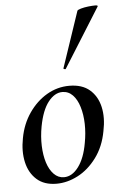

<svg xmlns="http://www.w3.org/2000/svg" viewBox="-53 -770 512 822"><g transform="rotate(-5 202.5 -359.0)"><path d="M157 14Q104 14 72 -14.5Q40 -43 29.5 -90Q19 -137 30 -193Q41 -253 73 -299.5Q105 -346 150 -372.5Q195 -399 247 -399Q302 -399 334.5 -371Q367 -343 377.5 -296.5Q388 -250 376 -193Q364 -127 329 -80Q294 -33 248.5 -9.5Q203 14 157 14ZM191 -11Q226 -11 253.5 -48Q281 -85 292 -149Q300 -191 299 -231Q298 -271 288 -304Q278 -337 259.5 -356Q241 -375 215 -375Q182 -375 154.5 -340Q127 -305 114 -236Q106 -193 107.5 -152.5Q109 -112 119 -80.5Q129 -49 147.5 -30Q166 -11 191 -11ZM239 -473Q238 -470 232.5 -472Q227 -474 229 -476L310 -716Q312 -720 326 -724Q340 -728 357.5 -730Q375 -732 387.5 -732Q400 -732 398 -727Z"/></g></svg>

Font: Cormorant SemiBold
Style: Italic
Weight: 600
Italic angle: -10°
Designer: Christian Thalmann (Catharsis Fonts)
Foundry: Catharsis Fonts
Version: Version 4.000